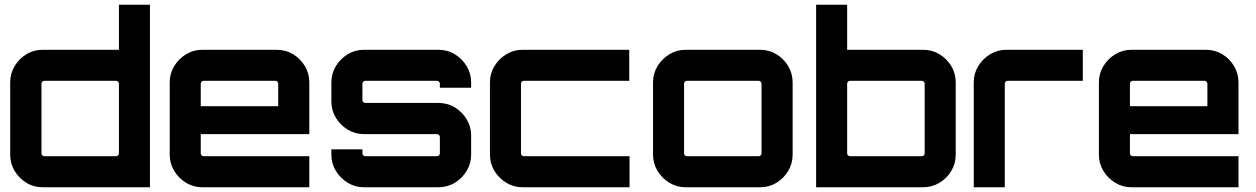

<svg xmlns="http://www.w3.org/2000/svg" viewBox="-20 -790 5297 810"><path d="M160.9 0Q122.4 0 91.4 -18.8Q60.3 -37.7 41.6 -69Q23 -100.4 23 -137.5V-442.5Q23 -479.9 41.6 -511Q60.1 -542.2 91.3 -561.1Q122.4 -580 160.9 -580H481.7V-770H612.6V0H160.9ZM167.1 -130.9H469.6Q474.5 -130.9 478.1 -134.5Q481.7 -138.1 481.7 -143.1V-436.9Q481.7 -441.9 478.1 -445.5Q474.5 -449.1 469.6 -449.1H167.1Q162.1 -449.1 158.5 -445.5Q154.9 -441.9 154.9 -436.9V-143.1Q154.9 -138.1 158.5 -134.5Q162.1 -130.9 167.1 -130.9Z M833.5 0Q796.1 0 765 -18.9Q733.8 -37.8 714.9 -69Q696 -100.1 696 -137.5V-442.5Q696 -479.9 714.9 -511Q733.8 -542.2 765 -561.1Q796.1 -580 833.5 -580H1147.1Q1185.5 -580 1216.6 -561.2Q1247.6 -542.3 1266.3 -511Q1284.9 -479.6 1284.9 -442.5V-224.2H826.9V-143.1Q826.9 -138.1 830.5 -134.5Q834.1 -130.9 839.1 -130.9H1284.9V0H833.5ZM826.9 -342H1153.7V-436.9Q1153.7 -441.9 1150.1 -445.5Q1146.5 -449.1 1141.6 -449.1H839.1Q834.1 -449.1 830.5 -445.5Q826.9 -441.9 826.9 -436.9Z M1515.5 0Q1478.1 0 1447 -18.9Q1415.8 -37.8 1396.9 -69Q1378 -100.1 1378 -137.5V-160H1508.9V-143.1Q1508.9 -138.1 1512.5 -134.5Q1516.1 -130.9 1521.1 -130.9H1823.6Q1828.5 -130.9 1832.1 -134.5Q1835.7 -138.1 1835.7 -143.1V-212.1Q1835.7 -217 1832.1 -220.6Q1828.5 -224.2 1823.6 -224.2H1515.5Q1478.1 -224.2 1447 -243.1Q1415.8 -262 1396.9 -293.2Q1378 -324.3 1378 -361.7V-442.5Q1378 -479.9 1396.9 -511Q1415.8 -542.2 1447 -561.1Q1478.1 -580 1515.5 -580H1829.1Q1867.6 -580 1898.7 -561.1Q1929.8 -542.2 1948.7 -511Q1967.6 -479.9 1967.6 -442.5V-420H1835.7V-436.9Q1835.7 -441.9 1832.1 -445.5Q1828.5 -449.1 1823.6 -449.1H1521.1Q1516.1 -449.1 1512.5 -445.5Q1508.9 -441.9 1508.9 -436.9V-367.9Q1508.9 -363 1512.5 -359.4Q1516.1 -355.8 1521.1 -355.8H1829.1Q1867.6 -355.8 1898.7 -336.9Q1929.8 -318 1948.7 -286.8Q1967.6 -255.7 1967.6 -218.3V-137.5Q1967.6 -100.1 1948.7 -69Q1929.8 -37.8 1898.7 -18.9Q1867.6 0 1829.1 0H1515.5Z M2184.5 0Q2147.1 0 2116 -18.9Q2084.8 -37.8 2065.9 -69Q2047 -100.1 2047 -137.5V-442.5Q2047 -479.9 2065.9 -511Q2084.8 -542.2 2116 -561.1Q2147.1 -580 2184.5 -580H2634.6V-449.1H2190.1Q2185.1 -449.1 2181.5 -445.5Q2177.9 -441.9 2177.9 -436.9V-143.1Q2177.9 -138.1 2181.5 -134.5Q2185.1 -130.9 2190.1 -130.9H2635.9V0H2184.5Z M2872.5 0Q2835.1 0 2804 -18.9Q2772.8 -37.8 2753.9 -69Q2735 -100.1 2735 -137.5V-442.5Q2735 -479.9 2753.9 -511Q2772.8 -542.2 2804 -561.1Q2835.1 -580 2872.5 -580H3186.1Q3224.5 -580 3255.6 -561.2Q3286.6 -542.3 3305.3 -511Q3323.9 -479.6 3323.9 -442.5V-137.5Q3323.9 -100.1 3305.4 -69Q3286.8 -37.8 3255.7 -18.9Q3224.6 0 3186.1 0H2872.5ZM2878.1 -130.9H3180.6Q3185.5 -130.9 3189.1 -134.5Q3192.7 -138.1 3192.7 -143.1V-436.9Q3192.7 -441.9 3189.1 -445.5Q3185.5 -449.1 3180.6 -449.1H2878.1Q2873.1 -449.1 2869.5 -445.5Q2865.9 -441.9 2865.9 -436.9V-143.1Q2865.9 -138.1 2869.5 -134.5Q2873.1 -130.9 2878.1 -130.9Z M3423 0V-770H3553.9V-580H3874.4Q3912 -580 3943.4 -561.1Q3974.8 -542.2 3993.4 -511Q4011.9 -479.9 4011.9 -442.5V-137.5Q4011.9 -100.1 3993.4 -69Q3974.8 -37.8 3943.4 -18.9Q3912 0 3874.4 0ZM3566.4 -130.9H3868.9Q3873.8 -130.9 3877.4 -134.5Q3881 -138.1 3881 -143.1V-436.9Q3881 -441.9 3877.4 -445.5Q3873.8 -449.1 3868.9 -449.1H3566.4Q3561.4 -449.1 3557.7 -445.5Q3553.9 -441.9 3553.9 -436.9V-143.1Q3553.9 -138.1 3557.7 -134.5Q3561.4 -130.9 3566.4 -130.9Z M4088 0V-442.5Q4088 -479.9 4106.9 -511Q4125.8 -542.2 4157.2 -561.1Q4188.6 -580 4226.2 -580H4548.1V-449.1H4231.1Q4226.1 -449.1 4222.5 -445.5Q4218.9 -441.9 4218.9 -436.9V0Z M4753.5 0Q4716.1 0 4685 -18.9Q4653.8 -37.8 4634.9 -69Q4616 -100.1 4616 -137.5V-442.5Q4616 -479.9 4634.9 -511Q4653.8 -542.2 4685 -561.1Q4716.1 -580 4753.5 -580H5067.1Q5105.5 -580 5136.6 -561.2Q5167.6 -542.3 5186.3 -511Q5204.9 -479.6 5204.9 -442.5V-224.2H4746.9V-143.1Q4746.9 -138.1 4750.5 -134.5Q4754.1 -130.9 4759.1 -130.9H5204.9V0H4753.5ZM4746.9 -342H5073.7V-436.9Q5073.7 -441.9 5070.1 -445.5Q5066.5 -449.1 5061.6 -449.1H4759.1Q4754.1 -449.1 4750.5 -445.5Q4746.9 -441.9 4746.9 -436.9Z"/></svg>

Font: Orbitron
Style: Regular
Weight: 400
Designer: Matt McInerney
Foundry: The League of Moveable Type
Version: Version 2.001